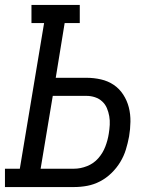

<svg xmlns="http://www.w3.org/2000/svg" viewBox="-30 -755 650 775"><path d="M-10 0V-74H50L148 -662H97V-735H292V-662H231L195 -441H319Q349 -441 377.5 -434.5Q406 -428 429 -412.5Q452 -397 467.5 -373Q483 -349 490 -321.5Q497 -294 496.5 -263.5Q496 -233 491 -204Q486 -177 478 -151Q470 -125 455.5 -101Q441 -77 420 -56.5Q399 -36 374 -23Q349 -10 322.5 -5Q296 0 269 0ZM134 -74H269Q295 -74 321.5 -84.5Q348 -95 366.5 -116Q385 -137 395 -163Q405 -189 409 -215Q412 -233 413 -251Q414 -269 411 -286Q408 -303 401.5 -318.5Q395 -334 382.5 -345.5Q370 -357 353.5 -362.5Q337 -368 319 -368H183Z"/></svg>

Font: Iosevka Etoile Oblique
Style: Regular
Weight: 400
Italic angle: -9°
Designer: Belleve Invis
Foundry: Belleve Invis
Version: Version 15.5.2; ttfautohint (v1.8.4)